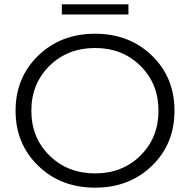

<svg xmlns="http://www.w3.org/2000/svg" viewBox="-20 -862 879 888"><path d="M266 -795V-842H574V-795ZM420 6Q261 6 156.5 -95.5Q52 -197 52 -350Q52 -503 156.5 -604.5Q261 -706 420 -706Q578 -706 682.5 -605Q787 -504 787 -350Q787 -196 682.5 -95Q578 6 420 6ZM420 -60Q546 -60 629.5 -142.5Q713 -225 713 -350Q713 -475 629.5 -557.5Q546 -640 420 -640Q293 -640 209 -557.5Q125 -475 125 -350Q125 -225 209 -142.5Q293 -60 420 -60Z"/></svg>

Font: Montserrat Alternates
Style: Regular
Weight: 400
Designer: Julieta Ulanovsky
Foundry: Julieta Ulanovsky
Version: Version 7.200;PS 007.200;hotconv 1.0.88;makeotf.lib2.5.64775